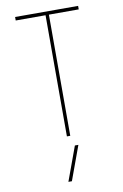

<svg xmlns="http://www.w3.org/2000/svg" viewBox="-105 -789 711 1108"><g transform="rotate(-10 250.0 -235.0)"><path d="M240.2 -710H65.4V-730.5H434.6V-710H259.8V0H240.2ZM276.4 59.6H296.9L223.6 259.8H203.1Z"/></g></svg>

Font: Mgen+ 1mn thin
Style: Regular
Weight: 100
Designer: [Source Han Sans]
Ryoko NISHIZUKA  (kana & ideographs); Paul D. Hunt (Latin, Greek & Cyrillic); Wenlong ZHANG  (bopomofo
Version: Version 1.059.20150602